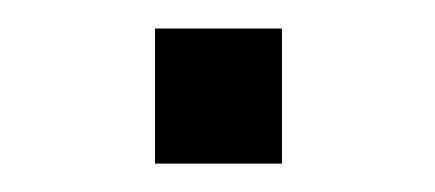

<svg xmlns="http://www.w3.org/2000/svg" viewBox="-20 -110 308 136"><path d="M179.7 5.9H89.8V-89.8H179.7Z"/></svg>

Font: BF_TEXT
Style: Regular
Weight: 400
Foundry: EA DICE
Version: Version 1.404